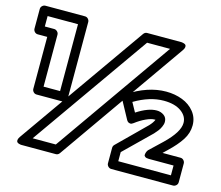

<svg xmlns="http://www.w3.org/2000/svg" viewBox="-141 -863 1180 1025"><g transform="rotate(15 449.0 -350.5)"><path d="M-36.1 -592.8V-701.2Q-36.1 -711.9 -28.3 -719Q-20.5 -726.1 -11.2 -726.1H207Q217.8 -726.1 224.9 -718.3Q231.9 -710.4 231.9 -701.2V-280.8Q231.9 -270 224.1 -262.9Q216.3 -255.9 207 -255.9H65.9Q55.2 -255.9 48.1 -263.7Q41 -271.5 41 -280.8V-567.9H-11.2Q-22 -567.9 -29.1 -575.7Q-36.1 -583.5 -36.1 -592.8ZM14.2 -618.2H65.9Q75.2 -618.2 83 -610.8Q90.8 -603.5 90.8 -592.8V-306.2H182.1V-675.8H14.2ZM38.1 -14.2 530.8 -714.8Q538.6 -726.1 550.8 -726.1H738.8Q740.7 -726.1 743.9 -725.8Q747.1 -725.6 753.7 -723.6Q760.3 -721.7 763.9 -718Q767.6 -714.4 767.1 -706.3Q766.6 -698.2 758.8 -687L267.1 14.2Q259.3 24.9 247.1 24.9H58.1Q56.2 24.9 53 24.7Q49.8 24.4 43.2 22.5Q36.6 20.5 33 16.8Q29.3 13.2 29.8 5.1Q30.3 -2.9 38.1 -14.2ZM106 -24.9H233.9L690.9 -675.8H564ZM515.1 -347.2Q510.7 -355.5 513.2 -365Q515.6 -374.5 522.9 -379.9Q629.4 -450.2 731 -450.2Q779.8 -450.2 820.8 -434.3Q861.8 -418.5 887.5 -386.5Q913.1 -354.5 913.1 -312Q913.1 -269.5 888.4 -231.4Q863.8 -193.4 819.8 -151.9L795.9 -128.9H895Q905.8 -128.9 912.8 -121.1Q919.9 -113.3 919.9 -104V0Q919.9 10.7 912.1 17.8Q904.3 24.9 895 24.9H554.2Q543.5 24.9 536.1 17.1Q528.8 9.3 528.8 0V-85Q528.8 -95.7 536.1 -103L689 -253.9Q706.5 -272.5 713.9 -290H708Q690.4 -290 662.1 -277.1Q633.8 -264.2 605 -242.2Q600.6 -238.8 595.5 -236.6Q590.3 -234.4 582 -237.1Q573.7 -239.7 567.9 -250ZM569.8 -350.1 598.1 -298.8Q661.1 -339.8 708 -339.8Q730.5 -339.8 747.8 -327.4Q765.1 -314.9 765.1 -292Q765.1 -278.8 758.3 -264.2Q751.5 -249.5 744.4 -240.5Q737.3 -231.4 725.1 -217.8L579.1 -75.2V-24.9H870.1V-79.1H733.9Q720.2 -79.1 713.4 -83.5Q706.5 -87.9 706.8 -94.2Q707 -100.6 709 -106.9Q710.9 -113.3 713.9 -117.7L716.8 -122.1L786.1 -188Q862.8 -261.7 862.8 -312Q862.8 -349.6 827.4 -374.8Q792 -399.9 731 -399.9Q653.8 -399.9 569.8 -350.1Z"/></g></svg>

Font: Trueno ExtraBold Outline
Style: Regular
Weight: 800
Width: 6
Designer: Julieta Ulanovsky
Foundry: Julieta Ulanovsky
Version: Version 3.001b | FøM Fix